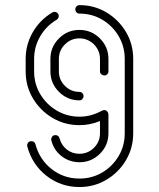

<svg xmlns="http://www.w3.org/2000/svg" viewBox="-20 -733 623 753"><path d="M291.5 -339.4Q244.6 -339.4 211.2 -372.8Q177.7 -406.2 177.7 -453.1V-502Q177.7 -548.8 211.2 -582.3Q244.6 -615.7 291.5 -615.7Q338.4 -615.7 371.8 -582.3Q405.3 -548.8 405.3 -502V-453.1Q405.3 -446.3 400.4 -441.7Q395.5 -437 388.7 -437Q381.8 -437.5 377 -442.1Q372.1 -446.8 372.1 -453.1V-502Q372.1 -534.2 348.6 -559.1Q323.7 -582.5 291.5 -582.5Q258.3 -582.5 234.6 -558.8Q210.9 -535.2 210.9 -502V-453.1Q210.9 -419.9 234.6 -396.2Q258.3 -372.6 291.5 -372.6Q298.3 -372.6 303 -367.7Q307.6 -362.8 307.6 -356Q307.6 -349.6 303 -344.5Q298.3 -339.4 291.5 -339.4ZM291.5 -96.7Q251.5 -97.2 221.4 -120.6Q191.4 -144 181.2 -182.6L180.7 -186.5Q180.7 -190.9 183.6 -195.8Q188 -203.1 197.3 -203.1Q209.5 -203.1 213.4 -190.9Q220.7 -163.6 241.9 -146.7Q263.2 -129.9 291.5 -129.9Q324.7 -129.9 348.4 -153.3Q372.1 -176.8 372.1 -210.4V-258.3Q333.5 -242.2 291.5 -242.2Q233.4 -242.2 185.5 -270.8Q137.7 -299.3 109.1 -347.2Q80.6 -395 80.6 -453.1V-502Q80.6 -558.1 108.6 -606.7Q136.7 -655.3 186 -684.6Q189.9 -686.5 193.8 -686.5Q202.6 -686.5 208.5 -678.2Q210.4 -674.3 210.4 -670.4Q210.4 -661.1 202.6 -655.8Q161.1 -631.3 137.5 -590.3Q113.8 -549.3 113.8 -502V-453.1Q113.8 -404.3 137.7 -364Q161.6 -323.7 202.1 -299.6Q242.7 -275.4 291.5 -275.4Q338.4 -275.4 380.4 -299.3L380.9 -298.8Q384.3 -301.3 388.7 -301.3Q395.5 -301.3 400.1 -296.4Q404.8 -291.5 404.8 -285.2H405.3V-210.4Q405.3 -163.1 371.8 -129.9Q338.4 -96.7 291.5 -96.7ZM291.5 0.5Q218.8 0.5 162.4 -43.5Q106 -87.4 86.9 -159.2L86.4 -163.1Q86.4 -167.5 89.4 -172.4Q93.3 -179.2 103.5 -179.2Q115.7 -179.2 119.1 -167Q135.3 -106.9 182.6 -69.8Q230 -32.7 291.5 -32.7Q340.8 -32.7 381.1 -56.6Q421.4 -80.6 445.3 -120.8Q469.2 -161.1 469.2 -210.4V-502Q469.2 -550.8 445.3 -591.3Q421.4 -631.8 381.1 -655.8Q340.8 -679.7 291.5 -679.7Q284.7 -679.7 280 -684.6Q275.4 -689.5 275.4 -696.3Q275.4 -703.1 280 -708Q284.7 -712.9 291.5 -712.9Q349.6 -712.9 397.5 -684.3Q445.3 -655.8 473.9 -607.9Q502.4 -560.1 502.4 -502V-210.4Q502.4 -152.3 473.9 -104.5Q445.3 -56.6 397.5 -28.1Q349.6 0.5 291.5 0.5Z"/></svg>

Font: Neon Sans
Style: Regular
Weight: 400
Designer: GGBot
Version: 0.80